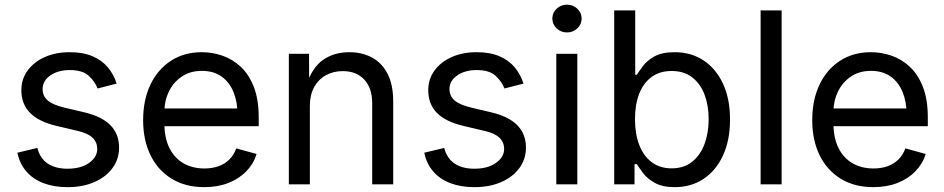

<svg xmlns="http://www.w3.org/2000/svg" viewBox="-20 -771 3949 803"><path d="M262.7 11.7Q206.5 11.7 162.8 -4.6Q119.1 -21 90.8 -53.2Q62.5 -85.4 52.7 -132.3L136.2 -152.3Q147.9 -107.4 180.4 -86.4Q212.9 -65.4 261.7 -65.4Q318.8 -65.4 352.8 -89.8Q386.7 -114.3 386.7 -147.9Q386.7 -176.3 366.9 -195.1Q347.2 -213.9 306.6 -223.1L215.8 -244.6Q141.6 -262.2 105.5 -299.1Q69.3 -335.9 69.3 -393.6Q69.3 -440.4 95.7 -476.3Q122.1 -512.2 167.7 -532.5Q213.4 -552.7 271.5 -552.7Q327.6 -552.7 366.9 -535.9Q406.2 -519 430.9 -489.5Q455.6 -460 467.8 -421.4L388.2 -400.9Q377 -430.2 350.8 -454.1Q324.7 -478 272 -478Q223.1 -478 190.7 -455.6Q158.2 -433.1 158.2 -398.9Q158.2 -368.7 180.2 -350.3Q202.1 -332 250 -320.8L332.5 -301.3Q406.7 -283.7 442.4 -246.8Q478 -210 478 -153.8Q478 -106 450.9 -68.6Q423.8 -31.2 375.2 -9.8Q326.7 11.7 262.7 11.7Z M834.5 11.7Q755.4 11.7 698 -23.4Q640.6 -58.6 609.6 -121.6Q578.6 -184.6 578.6 -268.6Q578.6 -352.5 608.9 -416.5Q639.2 -480.5 694.6 -516.6Q750 -552.7 824.2 -552.7Q867.7 -552.7 909.9 -538.3Q952.1 -523.9 986.6 -491.9Q1021 -460 1041.5 -407.7Q1062 -355.5 1062 -279.8V-243.2H638.2V-317.4H1014.6L973.6 -290Q973.6 -343.8 956.8 -385.5Q939.9 -427.2 906.7 -450.9Q873.5 -474.6 824.2 -474.6Q774.9 -474.6 739.7 -450.4Q704.6 -426.3 686 -387.5Q667.5 -348.6 667.5 -304.2V-254.9Q667.5 -194.3 688.5 -152.1Q709.5 -109.9 747.3 -88.1Q785.2 -66.4 835 -66.4Q867.2 -66.4 893.6 -75.7Q919.9 -85 939 -103.8Q958 -122.6 968.3 -150.4L1053.2 -127Q1040.5 -85.9 1010.3 -54.7Q980 -23.4 935.3 -5.9Q890.6 11.7 834.5 11.7Z M1275.9 -327.1V0H1188V-545.9H1272.5L1272.9 -413.6H1260.7Q1285.6 -489.3 1331.8 -521Q1377.9 -552.7 1439.9 -552.7Q1495.1 -552.7 1536.6 -530Q1578.1 -507.3 1601.3 -461.7Q1624.5 -416 1624.5 -346.7V0H1536.6V-339.4Q1536.6 -402.3 1503.7 -438Q1470.7 -473.6 1413.6 -473.6Q1374.5 -473.6 1343.3 -456.5Q1312 -439.5 1293.9 -406.7Q1275.9 -374 1275.9 -327.1Z M1964.4 11.7Q1908.2 11.7 1864.5 -4.6Q1820.8 -21 1792.5 -53.2Q1764.2 -85.4 1754.4 -132.3L1837.9 -152.3Q1849.6 -107.4 1882.1 -86.4Q1914.6 -65.4 1963.4 -65.4Q2020.5 -65.4 2054.4 -89.8Q2088.4 -114.3 2088.4 -147.9Q2088.4 -176.3 2068.6 -195.1Q2048.8 -213.9 2008.3 -223.1L1917.5 -244.6Q1843.3 -262.2 1807.1 -299.1Q1771 -335.9 1771 -393.6Q1771 -440.4 1797.4 -476.3Q1823.7 -512.2 1869.4 -532.5Q1915 -552.7 1973.1 -552.7Q2029.3 -552.7 2068.6 -535.9Q2107.9 -519 2132.6 -489.5Q2157.2 -460 2169.4 -421.4L2089.8 -400.9Q2078.6 -430.2 2052.5 -454.1Q2026.4 -478 1973.6 -478Q1924.8 -478 1892.3 -455.6Q1859.9 -433.1 1859.9 -398.9Q1859.9 -368.7 1881.8 -350.3Q1903.8 -332 1951.7 -320.8L2034.2 -301.3Q2108.4 -283.7 2144 -246.8Q2179.7 -210 2179.7 -153.8Q2179.7 -106 2152.6 -68.6Q2125.5 -31.2 2076.9 -9.8Q2028.3 11.7 1964.4 11.7Z M2306.6 0V-545.9H2394.5V0ZM2351.1 -635.3Q2326.2 -635.3 2308.1 -652.3Q2290 -669.4 2290 -693.4Q2290 -717.8 2308.1 -734.6Q2326.2 -751.5 2351.1 -751.5Q2376.5 -751.5 2394.5 -734.6Q2412.6 -717.8 2412.6 -693.4Q2412.6 -669.4 2394.5 -652.3Q2376.5 -635.3 2351.1 -635.3Z M2802.2 11.7Q2750.5 11.7 2718.8 -6.1Q2687 -23.9 2669.9 -46.6Q2652.8 -69.3 2643.6 -84.5H2633.8V0H2548.8V-727.5H2636.7V-458.5H2643.6Q2652.8 -473.1 2669.4 -495.4Q2686 -517.6 2717.3 -535.2Q2748.5 -552.7 2801.8 -552.7Q2870.1 -552.7 2922.1 -518.6Q2974.1 -484.4 3003.7 -421.1Q3033.2 -357.9 3033.2 -271.5Q3033.2 -184.6 3003.9 -121.1Q2974.6 -57.6 2922.6 -22.9Q2870.6 11.7 2802.2 11.7ZM2789.1 -66.9Q2840.3 -66.9 2874.8 -94.5Q2909.2 -122.1 2926.5 -168.7Q2943.8 -215.3 2943.8 -272.5Q2943.8 -329.1 2926.8 -374.8Q2909.7 -420.4 2875.2 -447.3Q2840.8 -474.1 2789.1 -474.1Q2738.8 -474.1 2704.6 -448.7Q2670.4 -423.3 2653.1 -378.2Q2635.7 -333 2635.7 -272.5Q2635.7 -211.9 2653.3 -165.5Q2670.9 -119.1 2705.3 -93Q2739.7 -66.9 2789.1 -66.9Z M3249 -727.5V0H3161.1V-727.5Z M3632.8 11.7Q3553.7 11.7 3496.3 -23.4Q3439 -58.6 3408 -121.6Q3377 -184.6 3377 -268.6Q3377 -352.5 3407.2 -416.5Q3437.5 -480.5 3492.9 -516.6Q3548.3 -552.7 3622.6 -552.7Q3666 -552.7 3708.3 -538.3Q3750.5 -523.9 3784.9 -491.9Q3819.3 -460 3839.8 -407.7Q3860.4 -355.5 3860.4 -279.8V-243.2H3436.5V-317.4H3813L3772 -290Q3772 -343.8 3755.1 -385.5Q3738.3 -427.2 3705.1 -450.9Q3671.9 -474.6 3622.6 -474.6Q3573.2 -474.6 3538.1 -450.4Q3502.9 -426.3 3484.4 -387.5Q3465.8 -348.6 3465.8 -304.2V-254.9Q3465.8 -194.3 3486.8 -152.1Q3507.8 -109.9 3545.7 -88.1Q3583.5 -66.4 3633.3 -66.4Q3665.5 -66.4 3691.9 -75.7Q3718.3 -85 3737.3 -103.8Q3756.3 -122.6 3766.6 -150.4L3851.6 -127Q3838.9 -85.9 3808.6 -54.7Q3778.3 -23.4 3733.6 -5.9Q3689 11.7 3632.8 11.7Z"/></svg>

Font: Inter Variable
Style: Regular
Weight: 400
Designer: Rasmus Andersson
Foundry: rsms
Version: Version 4.001;git-9221beed3